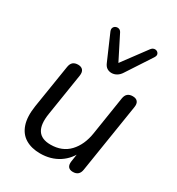

<svg xmlns="http://www.w3.org/2000/svg" viewBox="-183 -881 927 1005"><g transform="rotate(30 280.5 -378.5)"><path d="M210.5 8.9Q158.5 8.9 122.1 -12.8Q85.6 -34.5 70.4 -79.2Q55.1 -123.9 65.6 -192.8L107.3 -454.9Q110.7 -474.8 121.8 -484.1Q133 -493.3 151.9 -493.3Q171.8 -493.3 181.3 -481.6Q190.7 -470 187.3 -447.6L147.1 -192.7Q136.4 -125 158.2 -91.6Q180 -58.3 234.6 -58.3Q304.9 -58.3 347.3 -103.2Q389.7 -148.2 401.3 -223.3L437.5 -454.9Q440.9 -474.8 452.1 -484.1Q463.2 -493.3 482.2 -493.3Q502.5 -493.3 511.7 -481.9Q521 -470.5 517.6 -448.7L451.7 -31.9Q445.8 6.9 407.5 6.9Q388.6 6.9 379.6 -4Q370.7 -15 373.6 -36.9L386.8 -124.2L395.9 -111.5Q371.5 -53.9 323.1 -22.5Q274.8 8.9 210.5 8.9ZM323.9 -542.7Q308.3 -542.7 296.4 -550.4Q284.4 -558.2 277.1 -575.4L211.1 -727.5Q205.7 -740.3 209.6 -749.3Q213.5 -758.3 222.5 -762.2Q231.6 -766.1 241.3 -763.4Q251.1 -760.7 257 -749.4L329.3 -606.4L436.9 -751.4Q444.8 -761.7 454.8 -763.7Q464.8 -765.6 472.6 -761Q480.4 -756.3 482.9 -747.6Q485.3 -738.8 477.5 -726.5L379.7 -576.9Q369 -559.7 354.2 -551.2Q339.5 -542.7 323.9 -542.7Z"/></g></svg>

Font: Nunito ExtraLight
Style: Italic
Weight: 200
Italic angle: -9°
Designer: Vernon Adams
Foundry: Vernon Adams
Version: Version 3.602